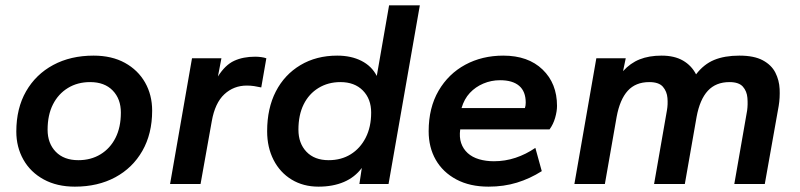

<svg xmlns="http://www.w3.org/2000/svg" viewBox="-20 -688 2990 718"><path d="M260 10Q193 10 143.5 -17Q94 -44 67.5 -91Q41 -138 41 -196Q41 -283 77.5 -346.5Q114 -410 179 -445Q244 -480 330 -480Q398 -480 447 -453Q496 -426 522.5 -379.5Q549 -333 549 -274Q549 -188 512.5 -124Q476 -60 411 -25Q346 10 260 10ZM273 -89Q320 -89 356 -111Q392 -133 412 -172.5Q432 -212 432 -267Q432 -318 401.5 -349.5Q371 -381 317 -381Q270 -381 234 -359Q198 -337 178 -297.5Q158 -258 158 -203Q158 -152 188.5 -120.5Q219 -89 273 -89Z M616 0 698 -470H808L795 -402Q822 -445 855.5 -460.5Q889 -476 934 -476Q945 -476 956.5 -474.5Q968 -473 976 -470L957 -361Q944 -364 930.5 -366Q917 -368 903 -368Q854 -368 819 -335.5Q784 -303 772 -235L730 0Z M1171 10Q1114 10 1070.5 -16.5Q1027 -43 1003 -90Q979 -137 979 -197Q979 -283 1011.5 -346Q1044 -409 1103.5 -444.5Q1163 -480 1241 -480Q1293 -480 1331.5 -460.5Q1370 -441 1389 -404L1435 -668H1550L1433 0H1324L1333 -60Q1307 -25 1266 -7.5Q1225 10 1171 10ZM1209 -89Q1256 -89 1291.5 -111Q1327 -133 1347.5 -173Q1368 -213 1368 -267Q1368 -318 1337 -349.5Q1306 -381 1253 -381Q1207 -381 1171 -359Q1135 -337 1115.5 -297.5Q1096 -258 1096 -203Q1096 -152 1126 -120.5Q1156 -89 1209 -89Z M1807 10Q1737 10 1686.5 -17Q1636 -44 1609.5 -90.5Q1583 -137 1583 -197Q1583 -285 1620 -348.5Q1657 -412 1720 -446Q1783 -480 1862 -480Q1955 -480 2009 -428Q2063 -376 2063 -292Q2063 -272 2056 -247.5Q2049 -223 2035 -204H1701Q1697 -175 1704.5 -153Q1712 -131 1729 -115.5Q1746 -100 1771.5 -92.5Q1797 -85 1827 -85Q1869 -85 1908 -98Q1947 -111 1982 -135L2006 -48Q1962 -20 1913 -5Q1864 10 1807 10ZM1706 -284H1943Q1946 -293 1946 -304Q1946 -346 1921.5 -367Q1897 -388 1850 -388Q1817 -388 1787.5 -375.5Q1758 -363 1737 -340.5Q1716 -318 1706 -284Z M2128 0 2210 -470H2320L2310 -422Q2337 -452 2372 -466Q2407 -480 2454 -480Q2502 -480 2534 -461.5Q2566 -443 2583 -410Q2612 -448 2651 -464Q2690 -480 2745 -480Q2800 -480 2832.5 -462.5Q2865 -445 2879.5 -416.5Q2894 -388 2895.5 -355Q2897 -322 2892 -292L2840 0H2726L2774 -275Q2777 -297 2775 -322Q2773 -347 2758 -364Q2743 -381 2708 -381Q2657 -381 2627 -348.5Q2597 -316 2585 -251L2541 0H2426L2474 -275Q2478 -297 2476 -321.5Q2474 -346 2459 -363.5Q2444 -381 2408 -381Q2357 -381 2327.5 -348.5Q2298 -316 2286 -251L2242 0Z"/></svg>

Font: Gantari SemiBold
Style: Italic
Weight: 600
Italic angle: -10°
Designer: Anugrah Pasau
Foundry: Lafontype
Version: Version 1.000